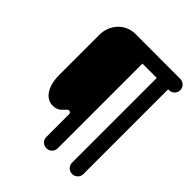

<svg xmlns="http://www.w3.org/2000/svg" viewBox="-217 -797 1057 1057"><g transform="rotate(45 311.5 -268.0)"><path d="M85.9 -206.5C85.9 -127.4 119.1 -62 179.7 -62C216.3 -62 227.5 -77.6 245.1 -95.2C250.5 -100.6 255.4 -107.4 262.7 -107.4C268.6 -107.4 277.3 -104 277.3 -91.8V85.4C277.3 109.4 296.9 128.4 321.8 128.4C345.2 128.4 365.7 109.4 365.7 85.4V-575.2H477.5V85.4C477.5 109.4 497.1 128.4 522 128.4C545.4 128.4 565.9 109.4 565.9 85.4V-575.2H572.3C597.2 -575.2 616.7 -594.7 616.7 -619.1C616.7 -643.1 597.2 -663.1 572.3 -663.1L223.6 -663.6C144 -663.6 85.9 -598.6 85.9 -519Z"/></g></svg>

Font: Supermercado One
Style: Regular
Weight: 400
Designer: James Grieshaber
Foundry: James Grieshaber
Version: Version 1.002